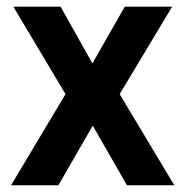

<svg xmlns="http://www.w3.org/2000/svg" viewBox="-20 -548 546 568"><path d="M159.2 -528.3 253.4 -360.4 349.1 -528.3H489.3L334 -269.5L495.6 0H355.5L254.4 -176.3L152.8 0H12.7L173.8 -269.5L19.5 -528.3Z"/></svg>

Font: Vazirmatn RD UI FD SemiBold
Style: Regular
Weight: 600
Designer: Saber Rastikerdar
Foundry: Saber Rastikerdar
Version: Version 33.003